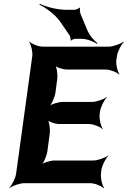

<svg xmlns="http://www.w3.org/2000/svg" viewBox="-20 -954 665 1000"><path d="M499 -358 501 -373C504 -397 523 -434 537 -447L536 -449C521 -437 482 -423 459 -423H305C285 -423 247 -412 233 -399L234 -397C249 -409 266 -449 269 -473L278 -542C281 -566 276 -606 265 -618L262 -616C272 -603 308 -592 328 -592H529C553 -592 589 -578 600 -566L602 -568C592 -581 583 -618 586 -642L589 -661C592 -685 611 -722 625 -735L623 -737C608 -725 569 -711 545 -711H204C180 -711 145 -725 134 -737L132 -735C142 -722 151 -685 148 -661L64 -50C61 -26 42 11 28 24L29 26C44 14 83 0 107 0H449C473 0 508 14 519 26L522 24C512 11 503 -26 506 -50L508 -68C511 -92 530 -129 544 -142L543 -144C528 -132 489 -118 465 -118H263C243 -118 205 -107 191 -94L193 -92C208 -104 224 -144 227 -168L239 -258C242 -282 237 -322 226 -334L223 -332C233 -319 269 -308 289 -308H443C466 -308 502 -294 513 -282L515 -284C505 -297 496 -334 499 -358ZM433 -801 400 -880C397 -887 394 -908 398 -914L396 -915C392 -910 375 -903 368 -903H324C277 -903 218 -919 188 -934L185 -930C215 -916 264 -881 290 -846L343 -769C345 -764 350 -749 347 -744L351 -743C354 -747 367 -752 372 -752H403C432 -752 467 -738 485 -726L488 -729C470 -742 444 -772 433 -801Z"/></svg>

Font: Asimov
Style: EdgeNarIt
Weight: 500
Designer: Google
Version: Version 2.000980: 2014